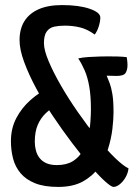

<svg xmlns="http://www.w3.org/2000/svg" viewBox="-20 -726 538 756"><path d="M427 10Q418 10 393 -12.5Q368 -35 334.5 -74.5Q301 -114 263.5 -163.5Q226 -213 189 -268Q152 -323 122.5 -378Q93 -433 75 -482Q57 -531 57 -568Q57 -612 76 -642.5Q95 -673 132 -689.5Q169 -706 224 -706Q291 -706 333 -691.5Q375 -677 375 -657Q375 -642 369 -622.5Q363 -603 353 -590Q324 -611 295.5 -618Q267 -625 235 -625Q212 -625 193.5 -621Q175 -617 164 -602Q153 -587 153 -556Q153 -529 171.5 -485Q190 -441 220 -389Q250 -337 287 -284Q324 -231 361.5 -184Q399 -137 432 -105Q465 -73 486 -63Q484 -44 474 -27Q464 -10 451 0Q438 10 427 10ZM209 10Q154 10 118 -4.5Q82 -19 61 -44Q40 -69 31.5 -101.5Q23 -134 23 -170Q23 -221 44.5 -261.5Q66 -302 100 -332Q134 -362 169 -378L208 -314Q181 -300 160.5 -280.5Q140 -261 128.5 -234Q117 -207 117 -168Q117 -150 121.5 -133Q126 -116 136.5 -103Q147 -90 163.5 -83Q180 -76 204 -76Q242 -76 267 -91.5Q292 -107 306 -133Q320 -159 327 -189Q334 -219 336 -247.5Q338 -276 338 -295Q338 -348 331.5 -385Q325 -422 313.5 -448.5Q302 -475 288 -496Q305 -500 328.5 -501.5Q352 -503 373.5 -503.5Q395 -504 405 -504Q427 -504 444.5 -503.5Q462 -503 479 -501Q479 -500 480.5 -490.5Q482 -481 482 -469Q482 -452 475 -439.5Q468 -427 439 -427L400 -428Q406 -414 412 -398Q418 -382 422.5 -355.5Q427 -329 427 -284Q427 -256 422.5 -218Q418 -180 405.5 -140Q393 -100 368.5 -66Q344 -32 305.5 -11Q267 10 209 10Z"/></svg>

Font: Yanone Kaffeesatz ExtraLight Medium
Style: Regular
Weight: 500
Version: Version 2.003